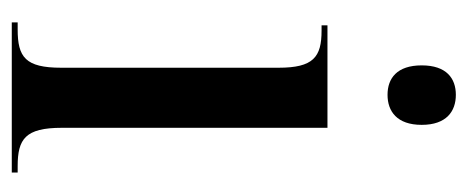

<svg xmlns="http://www.w3.org/2000/svg" viewBox="-254 -540 794 326"><g transform="rotate(90 143.0 -377.0)"><path d="M141 -638C169 -638 192 -654 192 -696C192 -738 169 -754 141 -754C113 -754 91 -738 91 -696C91 -654 113 -638 141 -638ZM18 0H273V-10H262C216 -10 197 -23 197 -85V-536H23V-526H32C77 -526 95 -512 95 -453V-84C95 -23 77 -10 30 -10H18Z"/></g></svg>

Font: Noto Serif Display Condensed Medium
Style: Regular
Weight: 500
Width: 3
Designer: Monotype Design Team
Foundry: Monotype Imaging Inc.
Version: Version 2.009